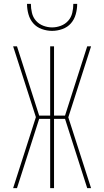

<svg xmlns="http://www.w3.org/2000/svg" viewBox="-20 -975 540 995"><path d="M48 0 166 -368 48 -735H68L183 -376H240V-735H260V-376H317L432 -735H452L334 -367L452 0H432L317 -359H260V0H240V-359H183L68 0ZM250 -815Q223 -815 196.5 -824.5Q170 -834 152.5 -854Q135 -874 127.5 -901Q120 -928 120 -955H140Q140 -932 145.5 -908.5Q151 -885 166.5 -867.5Q182 -850 204.5 -841.5Q227 -833 250 -833Q273 -833 295.5 -841.5Q318 -850 333.5 -867.5Q349 -885 354.5 -908.5Q360 -932 360 -955H380Q380 -928 372.5 -901Q365 -874 347.5 -854Q330 -834 303.5 -824.5Q277 -815 250 -815Z"/></svg>

Font: Iosevka Thin
Style: Regular
Weight: 100
Monospace: yes
Designer: Belleve Invis
Foundry: Belleve Invis
Version: Version 32.5.0; ttfautohint (v1.8.4)